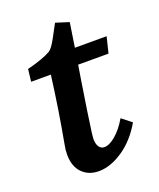

<svg xmlns="http://www.w3.org/2000/svg" viewBox="-121 -689 645 779"><g transform="rotate(-20 202.0 -299.5)"><path d="M172 14Q128 14 100.5 -14Q73 -42 73 -93Q73 -114 77 -133Q104 -279 122 -421H37L43 -474Q114 -492 146 -511Q159 -519 178.5 -554.5Q198 -590 210 -613L267 -595L251 -490H388L371 -421H240L231 -366Q206 -208 197 -139L195 -117Q195 -94 203.5 -82Q212 -70 226 -70Q248 -70 276 -94Q304 -118 327 -158L369 -125Q330 -58 276 -22Q222 14 172 14Z"/></g></svg>

Font: Andada Pro
Style: Bold Italic
Weight: 700
Italic angle: -7°
Designer: Carolina Giovagnoli
Foundry: Huerta Tipografica
Version: Version 3.005; ttfautohint (v1.8.4)